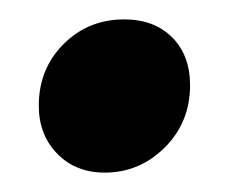

<svg xmlns="http://www.w3.org/2000/svg" viewBox="-20 -174 257 198"><path d="M20 -65Q20 -103 45.5 -128.5Q71 -154 108 -154Q139 -154 157.5 -135.5Q176 -117 176 -86Q176 -48 150 -22Q124 4 88 4Q58 4 39 -15.5Q20 -35 20 -65Z"/></svg>

Font: Barlow Condensed
Style: Bold Italic
Weight: 700
Width: 3
Italic angle: -7°
Designer: Jeremy Tribby
Foundry: Tribby Type
Version: Version 1.408